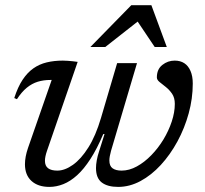

<svg xmlns="http://www.w3.org/2000/svg" viewBox="-20 -724 806 754"><path d="M440 -476H518L416 -131.5Q413 -120 411.2 -110.8Q409.5 -101.5 409.5 -94Q409.5 -72 422.2 -63Q435 -54 457.5 -54Q487.5 -54 517.5 -70.5Q547.5 -87 574.2 -114.5Q601 -142 621.8 -176.2Q642.5 -210.5 654.5 -246.8Q666.5 -283 666.5 -316Q666.5 -340 655.8 -355.8Q645 -371.5 631 -382.5Q617 -393.5 606.5 -402Q596 -410.5 596 -420Q596 -452 617.5 -469Q639 -486 666 -486Q688 -486 703.8 -475.8Q719.5 -465.5 728.2 -445.2Q737 -425 737 -396Q737 -337 721 -278.8Q705 -220.5 676.8 -168.5Q648.5 -116.5 611.5 -76.2Q574.5 -36 531.8 -13Q489 10 444 10Q402.5 10 379.8 -7.2Q357 -24.5 357 -64Q357 -77.5 360 -94.5Q363 -111.5 369.5 -131L390.5 -197.5H385.5Q361 -139.5 335.2 -99.8Q309.5 -60 283 -36Q256.5 -12 229 -1Q201.5 10 174 10Q129.5 10 103.8 -13.2Q78 -36.5 78 -79Q78 -108 90 -143L183 -410Q181 -410 180.2 -410Q179.5 -410 177.5 -410Q151 -410 128.2 -403Q105.5 -396 85.2 -379.5Q65 -363 46.5 -334.5L36 -339Q50 -382.5 68.8 -410.8Q87.5 -439 111 -455.5Q134.5 -472 163.5 -479Q192.5 -486 226.5 -486Q236.5 -486 246 -485.2Q255.5 -484.5 265.5 -483.5Q275.5 -482.5 285 -481L164.5 -131.5Q160.5 -120 158.5 -110.2Q156.5 -100.5 156.5 -92.5Q156.5 -72.5 169 -63.2Q181.5 -54 205 -54Q234.5 -54 266.5 -76.8Q298.5 -99.5 327.2 -145.2Q356 -191 376.5 -260.5ZM335 -539.5 495.5 -703.5H574.5L635 -539.5H587.5L514 -649H533L393.5 -539.5Z"/></svg>

Font: Newsreader 11pt
Style: Italic
Weight: 400
Italic angle: -17°
Version: Version 1.003